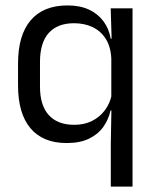

<svg xmlns="http://www.w3.org/2000/svg" viewBox="-20 -519 577 711"><path d="M226.9 10.7Q139.1 10.7 93 -43.9Q46.8 -98.6 46.8 -202.9V-283.6Q46.8 -388.7 93.6 -443.8Q140.4 -498.9 230.4 -498.9Q275.7 -498.9 308.8 -483.7Q341.9 -468.5 362.6 -440.9Q383.3 -413.4 390.1 -375.9H416.9L392.2 -301.3Q390.3 -345.3 372 -374.6Q353.6 -403.8 323.3 -418.4Q292.9 -433 254.1 -433Q192.9 -433 160.5 -396.9Q128.1 -360.8 128.1 -289.9V-198.2Q128.1 -128.8 160.7 -92.8Q193.3 -56.8 255.2 -56.8Q292.3 -56.8 320.9 -71.2Q349.6 -85.6 368.4 -110.8Q387.2 -136 393.8 -168L412.6 -109.9H389.4Q382.2 -76.8 362.7 -49.3Q343.2 -21.8 309.8 -5.6Q276.4 10.7 226.9 10.7ZM390.3 172V13.3L392.8 -125.5L392.2 -141.5V-345.7L393.5 -370.5L389.9 -488.2H470.8V172Z"/></svg>

Font: Anek Tamil Medium
Style: Regular
Weight: 500
Designer: Aadarsh Rajan (Tamil), Yesha Goshar (Latin)
Foundry: Ek Type
Version: Version 1.003